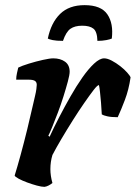

<svg xmlns="http://www.w3.org/2000/svg" viewBox="-20 -727 528 747"><path d="M153 0Q142 0 123.5 -5Q105 -10 86 -17Q67 -24 53 -31.5Q39 -39 37 -44Q47 -76 60 -123.5Q73 -171 86 -224Q99 -277 109 -322Q113 -340 116.5 -354.5Q120 -369 121.5 -380.5Q123 -392 123 -397Q123 -408 115.5 -412.5Q108 -417 92 -417H43Q43 -429 46 -442.5Q49 -456 51 -464Q65 -471 92.5 -479.5Q120 -488 147 -494Q174 -500 187 -500Q215 -500 233 -487Q251 -474 251 -448Q251 -436 244 -410Q237 -384 227 -352Q217 -320 205 -288.5Q193 -257 183 -232.5Q173 -208 168 -199L173 -195Q189 -230 210 -270.5Q231 -311 254 -351.5Q277 -392 300.5 -425.5Q324 -459 346 -479.5Q368 -500 385 -500Q398 -500 415 -491Q432 -482 448 -469.5Q464 -457 475 -444.5Q486 -432 488 -426Q481 -378 466 -338.5Q451 -299 438 -271Q413 -271 397.5 -274.5Q382 -278 376 -282Q375 -305 373 -328Q371 -351 369 -369.5Q367 -388 365 -396Q359 -396 344 -376.5Q329 -357 307.5 -326Q286 -295 263 -258.5Q240 -222 219 -186.5Q198 -151 184 -124Q180 -111 178 -97Q176 -83 176 -69Q176 -56 178 -42.5Q180 -29 184 -15Q178 -10 169.5 -5.5Q161 -1 153 0ZM225 -568Q199 -568 185 -571Q171 -574 166 -577Q179 -639 214 -673Q249 -707 309 -707Q373 -707 397.5 -671.5Q422 -636 415 -577Q409 -574 393.5 -571Q378 -568 359 -568Q358 -604 343.5 -615.5Q329 -627 300 -627Q271 -627 254 -615Q237 -603 225 -568Z"/></svg>

Font: Texturina Medium 12pt ExtraBold
Style: Italic
Weight: 800
Italic angle: -11°
Version: Version 1.002